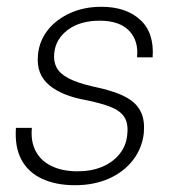

<svg xmlns="http://www.w3.org/2000/svg" viewBox="-20 -534 516 566"><path d="M201 12Q145 12 104 -7Q63 -26 43 -63.5Q23 -101 27 -157H74Q70 -117 85.5 -88Q101 -59 133 -44Q165 -29 208 -29Q249 -29 280.5 -42Q312 -55 332 -79.5Q352 -104 355 -136Q359 -170 346.5 -189Q334 -208 305.5 -219Q277 -230 233 -239Q199 -245 171.5 -256Q144 -267 125 -283Q106 -299 97.5 -321Q89 -343 92 -373Q96 -414 121 -445.5Q146 -477 187 -495.5Q228 -514 279 -514Q351 -514 393 -476Q435 -438 430 -365H384Q389 -414 360.5 -443.5Q332 -473 274 -473Q216 -473 180 -446Q144 -419 140 -378Q137 -354 146.5 -335.5Q156 -317 181.5 -303.5Q207 -290 250 -280Q284 -273 313.5 -263.5Q343 -254 364.5 -239.5Q386 -225 396.5 -201.5Q407 -178 404 -142Q399 -97 372 -62Q345 -27 301 -7.5Q257 12 201 12Z"/></svg>

Font: DM Sans 16pt ExtraLight
Style: Italic
Weight: 250
Italic angle: -10°
Version: Version 4.004;gftools[0.9.30]